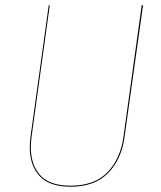

<svg xmlns="http://www.w3.org/2000/svg" viewBox="-20 -700 610 729"><path d="M453 -181Q442 -96 391 -43.5Q340 9 248 9Q168 9 130.5 -31.5Q93 -72 93 -141Q93 -161 96 -182L165 -680H169L100 -182Q97 -161 97 -141Q97 -74 133 -34.5Q169 5 248 5Q339 5 388.5 -46.5Q438 -98 449 -182L518 -680H523Z"/></svg>

Font: Fira Sans Condensed Four
Style: Italic
Weight: 100
Width: 3
Italic angle: -8°
Designer: bBox Type GmbH & Carrois Corporate GbR & Edenspiekermann AG
Foundry: bBox Type GmbH & Carrois Corporate GbR & Edenspiekermann AG
Version: Version 4.301